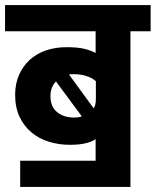

<svg xmlns="http://www.w3.org/2000/svg" viewBox="-30 -662 617 761"><path d="M50 -25H349V-111Q341 -103 314.5 -95.5Q288 -88 247 -88Q204 -88 164.5 -100Q125 -112 95 -137Q65 -162 47.5 -199Q30 -236 30 -286Q30 -329 45 -364Q60 -399 87 -424Q114 -449 151.5 -462Q189 -475 234 -475Q276 -475 302 -469Q328 -463 349 -452V-538H-10V-642H567V-538H487V79H50ZM350 -340Q336 -353 313 -360.5Q290 -368 262 -368Q258 -368 252.5 -368Q247 -368 244 -366L341 -233Q350 -243 350 -271ZM170 -281Q170 -239 196.5 -217.5Q223 -196 264 -196Q271 -196 279.5 -197Q288 -198 294 -201L192 -339Q183 -331 176.5 -316Q170 -301 170 -281Z"/></svg>

Font: Ek Mukta ExtraBold
Style: Regular
Weight: 800
Designer: Girish Dalvi and Yashodeep Gholap
Foundry: Ek Type
Version: Version 2.538;PS 1.002;hotconv 16.6.51;makeotf.lib2.5.65220;